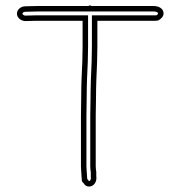

<svg xmlns="http://www.w3.org/2000/svg" viewBox="-20 -641 660 702"><path d="M42 -591C42 -576 57 -564 73 -564C85 -564 103 -565 115 -565H282V-471C282 -454 281 -436 281 -416C279 -375 277 -334 277 -291C277 -265 276 -241 276 -217V-31C277 -19 277 -8 278 2L279 17C279 22 282 26 286 29C290 37 298 42 308 41C325 39 335 22 332 3V-12C331 -19 330 -27 330 -34V-216C330 -236 331 -258 331 -281C331 -326 333 -371 335 -415C335 -434 336 -453 336 -471V-565H542C547 -565 553 -565 558 -566C568 -571 578 -580 578 -592C578 -610 560 -619 542 -619H314C313 -621 311 -621 309 -621C307 -621 305 -621 303 -619H115C102 -619 85 -618 73 -618C57 -618 42 -607 42 -591ZM62 -591C62 -593 65 -598 73 -598C86 -598 103 -599 115 -599H542C556 -599 558 -593 558 -592C558 -592 558 -589 552 -585H542H316V-471C316 -454 315 -434 315 -415C313 -370 311 -327 311 -281C311 -259 310 -237 310 -216V-34C310 -26 311 -17 312 -11V5V6C314 17 308 21 306 21C304 21 305 21 304 20L302 16L299 14L298 0C297 -9 297 -21 296 -32V-217C296 -240 297 -264 297 -291C297 -333 299 -374 301 -415V-416C301 -435 302 -453 302 -471V-585H115C102 -585 84 -584 73 -584C65 -584 62 -590 62 -591Z"/></svg>

Font: Scribbler
Style: Clr
Weight: 400
Designer: Mew Too
Foundry: Cannot Into Space Fonts
Version: Version 1.001